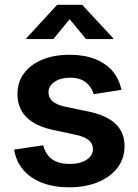

<svg xmlns="http://www.w3.org/2000/svg" viewBox="-20 -779 583 810"><path d="M272 11.2Q208.5 11.2 159.2 -7.3Q109.9 -25.9 78.9 -61.5Q47.9 -97.2 39.6 -147.9L162.6 -166Q172.4 -126.5 200.2 -106.9Q228 -87.4 273.9 -87.4Q319.3 -87.4 345.7 -105.2Q372.1 -123 372.1 -149.9Q372.1 -173.3 354 -188Q335.9 -202.6 299.8 -210.4L207.5 -230Q130.4 -246.1 92 -284.2Q53.7 -322.3 53.7 -382.3Q53.7 -432.6 81.3 -469.7Q108.9 -506.8 158.4 -527.3Q208 -547.9 273.4 -547.9Q336.4 -547.9 382.1 -529.5Q427.7 -511.2 455.6 -478Q483.4 -444.8 492.2 -399.9L375 -381.8Q367.2 -411.1 342.8 -431.2Q318.4 -451.2 275.4 -451.2Q235.8 -451.2 210.2 -433.8Q184.6 -416.5 184.6 -389.6Q184.6 -366.7 201.9 -351.6Q219.2 -336.4 258.3 -328.1L352.5 -308.6Q430.2 -292.5 467.8 -256.3Q505.4 -220.2 505.4 -162.1Q505.4 -110.4 475.6 -71.3Q445.8 -32.2 393.1 -10.5Q340.3 11.2 272 11.2ZM205.1 -614.3H90.8V-617.2L221.2 -758.8H326.7L458 -617.2V-614.3H342.8L273.9 -697.8Z"/></svg>

Font: V-Inter
Style: SemiBold-600
Weight: 600
Designer: Rasmus Andersson
Foundry: rsms
Version: Version 4.000;git-4146feb